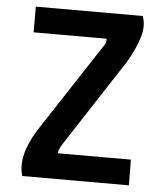

<svg xmlns="http://www.w3.org/2000/svg" viewBox="-51 -737 671 782"><g transform="rotate(5 285.0 -346.0)"><path d="M64 -692H501Q516 -652 500.5 -603.5Q485 -555 455 -503L221 -144Q204 -118 206 -105H504L505 0H69Q45 -79 112 -188L347 -547Q355 -557 359.5 -567Q364 -577 362 -587H64Z"/></g></svg>

Font: Panefresco 750wt
Style: Regular
Weight: 750
Foundry: Campivisivi & Chank Co
Version: Version 1.000